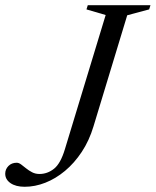

<svg xmlns="http://www.w3.org/2000/svg" viewBox="-68 -705 596 735"><path d="M290 -221.5Q273.5 -166.5 245 -123.5Q216.5 -80.5 180.8 -50.8Q145 -21 105.5 -5.5Q66 10 26.5 10Q-7.5 10 -27.8 -4Q-48 -18 -48 -40Q-48 -57 -35.8 -69.5Q-23.5 -82 -4 -82Q4 -82 12.8 -75.5Q21.5 -69 32 -60.5Q42.5 -52 55 -45.5Q67.5 -39 83 -39Q113.5 -39 138.8 -59Q164 -79 180.5 -134L336.5 -647.5L263 -669L268 -685H508L503 -669L419 -646.5Z"/></svg>

Font: Newsreader 36pt
Style: Italic
Weight: 400
Italic angle: -17°
Designer: Hugues Gentile
Foundry: Production Type
Version: Version 1.003